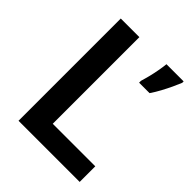

<svg xmlns="http://www.w3.org/2000/svg" viewBox="-201 -831 948 948"><g transform="rotate(45 273.0 -357.0)"><path d="M89 0V-714H219V-109H516V0ZM528 -704Q520 -684 508 -658.5Q496 -633 481.5 -606Q467 -579 450 -554H377V-567Q383 -586 389.5 -612Q396 -638 401 -665.5Q406 -693 408 -714H528Z"/></g></svg>

Font: Noto Sans Symbols SemiBold
Style: Regular
Weight: 600
Version: Version 2.002